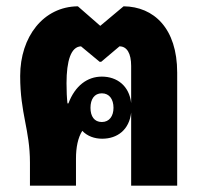

<svg xmlns="http://www.w3.org/2000/svg" viewBox="-20 -589 642 609"><path d="M75 0H221V-86C221 -121 227 -152 241 -174C257 -157 280 -149 304 -149C353 -149 390 -178 396 -232V0H542V-359C542 -499 468 -568 372 -569L298 -507L227 -569C118 -568 44 -473 44 -348C44 -228 75 -178 75 -73ZM191 -325C191 -396 205 -441 237 -442L296 -393H301L359 -442C383 -442 396 -419 396 -380V-262C390 -317 351 -346 303 -346C257 -346 218 -317 197 -261H194C192 -279 191 -299 191 -325ZM303 -202C279 -202 267 -220 267 -247C267 -274 279 -293 303 -293C327 -293 340 -274 340 -247C340 -221 327 -202 303 -202Z"/></svg>

Font: Noto Sans Thai Looped Condensed ExtraBold
Style: Regular
Weight: 800
Width: 3
Designer: Sasikarn Vongin, Ben Mitchell
Foundry: The Fontpad Ltd
Version: Version 1.001